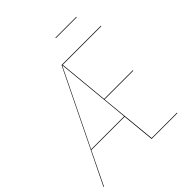

<svg xmlns="http://www.w3.org/2000/svg" viewBox="-230 -972 1126 1126"><g transform="rotate(-45 332.5 -409.5)"><path d="M324 -676 354 -363H592V-359H354L389 -4H599V0H385L365 -204H89L-10 0H-14L318 -680H645L644 -676ZM320 -677 91 -208H365ZM406 -815V-819H579V-815Z"/></g></svg>

Font: Fira Sans Condensed Four
Style: Italic
Weight: 100
Width: 3
Italic angle: -8°
Designer: bBox Type GmbH & Carrois Corporate GbR & Edenspiekermann AG
Foundry: bBox Type GmbH & Carrois Corporate GbR & Edenspiekermann AG
Version: Version 4.301